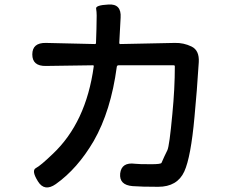

<svg xmlns="http://www.w3.org/2000/svg" viewBox="-20 -806 1040 850"><path d="M227 9Q177 44 148 -3Q118 -51 139 -62Q160 -73 213 -124Q361 -263 395 -512Q396 -517 391 -517L183 -514Q123 -513 123 -565Q123 -617 183 -616L400 -611Q405 -611 405 -616L407 -678Q408 -707 408 -737Q408 -753 405.5 -768Q403 -783 460 -786Q518 -790 514 -728L508 -616Q508 -611 513 -611L754 -616Q793 -617 828 -600Q863 -583 860 -531Q852 -402 841 -288Q825 -111 796 -47Q765 21 680 21Q606 21 567 18Q507 13 512 -38Q518 -89 578 -81Q592 -79 650 -79Q692 -79 695 -85Q707 -113 721 -141Q730 -160 743 -301Q754 -414 754 -512Q754 -517 749 -517H505Q498 -517 497 -510Q471 -315 395 -182Q323 -59 227 9Z"/></svg>

Font: Resource Han Rounded CN Medium
Style: Regular
Weight: 500
Designer: Cyano Hao (round all glyphs); Ryoko NISHIZUKA 西塚涼子 (kana, bopomofo & ideographs); Paul D. Hunt (Latin, Greek & Cyrillic)
Foundry: Cyano Hao
Version: 0.990